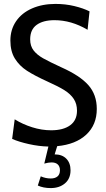

<svg xmlns="http://www.w3.org/2000/svg" viewBox="-20 -734 539 980"><path d="M272 12 259 54Q297 54 318.5 76Q340 98 340 135Q340 178 311.5 202Q283 226 239 226Q201 226 173 213L188 166Q213 177 239 177Q261 177 273.5 166.5Q286 156 286 135Q286 116 275 105.5Q264 95 243 95Q227 95 206 101L227 14Q179 13 127.5 1.5Q76 -10 42 -25L55 -125Q95 -100 144 -84.5Q193 -69 241 -69Q303 -69 338 -94.5Q373 -120 373 -169Q373 -204 356.5 -229Q340 -254 309 -273.5Q278 -293 222 -318Q156 -348 117.5 -373Q79 -398 56 -435Q33 -472 33 -527Q33 -583 62 -625.5Q91 -668 143.5 -691Q196 -714 263 -714Q314 -714 359.5 -703Q405 -692 437 -676L427 -582Q344 -631 258 -631Q200 -631 167 -607Q134 -583 134 -533Q134 -499 151.5 -476.5Q169 -454 200 -436.5Q231 -419 294 -390Q388 -348 431 -299.5Q474 -251 474 -178Q474 -97 420.5 -47Q367 3 272 12Z"/></svg>

Font: Cabin Condensed
Style: Regular
Weight: 400
Width: 3
Designer: Pablo Impallari
Foundry: Pablo Impallari. http://www.impallari.com Igino Marini. http://www.ikern.com
Version: Version 2.200